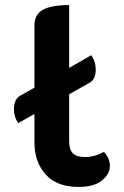

<svg xmlns="http://www.w3.org/2000/svg" viewBox="-20 -729 489 758"><path d="M414 -74Q414 -42 382.5 -16.5Q351 9 291 9Q204 9 160 -40.5Q116 -90 116 -166V-279L52 -243Q35 -267 35 -298Q35 -316 41 -330Q47 -344 58 -350L116 -383V-629Q116 -672 149.5 -690.5Q183 -709 253 -709V-461L340 -511Q358 -486 358 -454Q358 -417 335 -403L253 -357V-171Q253 -138 268 -123.5Q283 -109 315 -109Q353 -109 390 -129Q401 -119 407.5 -104Q414 -89 414 -74Z"/></svg>

Font: K2D ExtraBold
Style: Regular
Weight: 800
Designer: Katatrad Aksorn Co.,Ltd.
Foundry: Cadson Demak Co.,Ltd.
Version: Version 1.000; ttfautohint (v1.6)